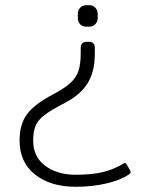

<svg xmlns="http://www.w3.org/2000/svg" viewBox="-20 -700 576 735"><path d="M278 -631V-647Q278 -661 287 -670.5Q296 -680 309 -680H323Q336 -680 345 -670.5Q354 -661 354 -647V-631Q354 -617 345 -607.5Q336 -598 323 -598H309Q295 -598 286.5 -607.5Q278 -617 278 -631ZM55 -162Q55 -225 84 -263.5Q113 -302 182 -338Q227 -362 249.5 -382.5Q272 -403 280.5 -429Q289 -455 289 -497V-517Q289 -540 312 -540H320Q343 -540 343 -517V-494Q343 -426 315.5 -381.5Q288 -337 228 -306Q176 -279 151 -260Q126 -241 116.5 -219Q107 -197 107 -162Q107 -99 153.5 -65Q200 -31 270 -31Q334 -31 376.5 -42Q419 -53 451 -73Q455 -76 458 -76Q462 -76 465 -70L478 -48Q480 -45 480 -41Q480 -36 473 -32Q443 -11 388.5 2Q334 15 270 15Q173 15 114 -32Q55 -79 55 -162Z"/></svg>

Font: Mitr ExtraLight
Style: Regular
Weight: 275
Designer: Thanarat Vachiruckul
Foundry: Cadson Demak Co.,Ltd.
Version: Version 1.001